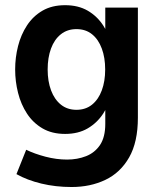

<svg xmlns="http://www.w3.org/2000/svg" viewBox="-20 -516 627 755"><path d="M394 -486.1V-29.1Q394 23.2 373.4 54Q352.7 84.7 318.4 98.1Q284.1 111.5 243.9 111.5Q202 111.5 158.9 100.2Q115.8 88.9 83 72.9L44.7 168.7Q86.7 192.4 142.6 205.9Q198.5 219.4 261.5 219.4Q335.6 219.4 394.5 191.2Q453.5 163.1 487.9 102.8Q522.2 42.6 522.2 -53.2V-486.1ZM280.6 -84.2Q244.8 -84.2 219.5 -104.5Q194.2 -124.8 180.8 -160.6Q167.4 -196.4 167.4 -242.8Q167.4 -289.3 180.6 -325.1Q193.8 -361 219.3 -381.2Q244.8 -401.5 280.6 -401.5Q317 -401.5 342 -381.2Q367.1 -361 380.3 -325.1Q393.6 -289.3 393.6 -242.8Q393.6 -196.4 380.3 -160.6Q367.1 -124.8 341.9 -104.5Q316.7 -84.2 280.6 -84.2ZM236 10.6Q287.6 10.6 324.8 -11.1Q361.9 -32.8 385.7 -69.2Q409.5 -105.5 421 -150.8Q432.4 -196 432.4 -242.8Q432.4 -289.9 421 -334.8Q409.5 -379.8 385.7 -416.1Q361.9 -452.5 324.8 -474.1Q287.6 -495.6 236 -495.6Q184.3 -495.6 147.2 -474.1Q110 -452.5 86.2 -416.1Q62.4 -379.8 51 -334.8Q39.6 -289.9 39.6 -242.8Q39.6 -196 51 -150.8Q62.4 -105.5 86.2 -69.2Q110 -32.8 147.2 -11.1Q184.3 10.6 236 10.6Z"/></svg>

Font: Estedad-VF-FD Black
Style: Regular
Weight: 900
Designer: Amin Abedi
Version: Version 4.000